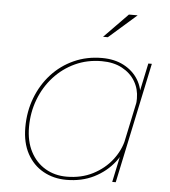

<svg xmlns="http://www.w3.org/2000/svg" viewBox="-53 -786 747 842"><g transform="rotate(5 320.5 -365.0)"><path d="M270 8.5Q213.5 8.5 168.2 -16.8Q123 -42 97 -89.8Q71 -137.5 71 -205.5Q71 -275 94 -335.2Q117 -395.5 158.5 -441Q200 -486.5 256.5 -512Q313 -537.5 380 -537.5Q435.5 -537.5 476.2 -516Q517 -494.5 539.5 -458Q562 -421.5 562 -376Q562 -359.5 560.5 -350Q559 -340.5 556 -327.5H541Q544.5 -340.5 546 -349.5Q547.5 -358.5 547.5 -374Q547.5 -415.5 527.5 -449.2Q507.5 -483 470 -503.2Q432.5 -523.5 380 -523.5Q316.5 -523.5 263 -498.8Q209.5 -474 170 -430.5Q130.5 -387 108.8 -330Q87 -273 87 -208.5Q87 -145.5 110.8 -100Q134.5 -54.5 176 -30Q217.5 -5.5 270 -5.5Q334.5 -5.5 385.2 -31.5Q436 -57.5 469 -100Q502 -142.5 512.5 -191.5H527Q516 -136.5 480.8 -91Q445.5 -45.5 391.8 -18.5Q338 8.5 270 8.5ZM487 0H471.5L584 -531H599.5ZM376 -630.5 480.5 -737.5H519L397 -630.5Z"/></g></svg>

Font: Epilogue Thin
Style: Italic
Weight: 250
Italic angle: -12°
Designer: Tyler Finck
Foundry: Etcetera Type Co
Version: Version 2.112